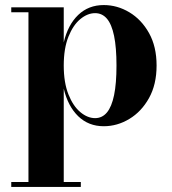

<svg xmlns="http://www.w3.org/2000/svg" viewBox="-20 -489 678 759"><path d="M24.5 250V230.5H92.5V-440.5H24.5V-460H232V-321.5Q248.5 -391 289.2 -430Q330 -469 390 -469Q443.5 -469 491.2 -440.5Q539 -412 569 -358.5Q599 -305 599 -230Q599 -155 569 -101.2Q539 -47.5 491.2 -18.8Q443.5 10 390 10Q330 10 289.2 -29.5Q248.5 -69 232 -138.5V230.5H299.5V250ZM356 -22Q384 -22 402.8 -44.5Q421.5 -67 431 -113Q440.5 -159 440.5 -230Q440.5 -301 431 -347Q421.5 -393 402.8 -415Q384 -437 356 -437Q326 -437 297.5 -413.5Q269 -390 250.5 -343.8Q232 -297.5 232 -230Q232 -162.5 250.5 -116Q269 -69.5 297.5 -45.8Q326 -22 356 -22Z"/></svg>

Font: Bodoni Moda
Style: Bold
Weight: 700
Designer: Owen Earl
Foundry: indestructible type
Version: Version 2.005